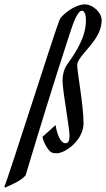

<svg xmlns="http://www.w3.org/2000/svg" viewBox="-137 -690 485 878"><path d="M328 -597C328 -634 286 -670 252 -670C202 -670 144 -619 136 -601C118 -561 -103 137 -117 163L-114 168C-75 151 -40 135 -20 112C43 -98 110 -316 180 -530C195 -576 216 -641 238 -641C248 -641 256 -626 256 -598C256 -522 214 -457 170 -395C153 -371 149 -341 149 -322C149 -272 181 -107 181 -69C181 -49 176 -35 163 -35C129 -35 117 -118 117 -118L57 -64C63 -36 83 -2 97 6C103 10 115 11 121 11C165 11 245 -52 245 -126C245 -208 216 -361 216 -392C216 -438 328 -503 328 -597Z"/></svg>

Font: Romanesco
Style: Regular
Weight: 400
Designer: Astigmatic (AOETI)
Foundry: Astigmatic (AOETI)
Version: Version 1.000